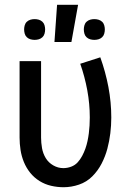

<svg xmlns="http://www.w3.org/2000/svg" viewBox="-20 -776 540 804"><path d="M246 8Q220 8 194 2Q168 -4 145.5 -18Q123 -32 106.5 -52.5Q90 -73 80 -97.5Q70 -122 66 -148Q62 -174 62 -200V-520H152V-200Q152 -178 156 -155.5Q160 -133 171.5 -114Q183 -95 203 -83.5Q223 -72 245 -72Q262 -72 278 -78Q294 -84 305 -96Q316 -108 324 -123Q332 -138 337.5 -153.5Q343 -169 346.5 -185.5Q350 -202 352 -218Q354 -234 355 -250.5Q356 -267 356 -284Q356 -341 345.5 -398Q335 -455 316 -509L400 -536Q422 -475 434 -411.5Q446 -348 446 -284Q446 -251 442 -218Q438 -185 429.5 -153Q421 -121 405.5 -91Q390 -61 366.5 -37.5Q343 -14 311 -3Q279 8 246 8ZM208 -600 219 -756H307L279 -600ZM375 -609Q366 -609 357.5 -611.5Q349 -614 342.5 -620Q336 -626 333.5 -635Q331 -644 331 -653Q331 -661 333.5 -670Q336 -679 342.5 -685Q349 -691 357.5 -693.5Q366 -696 375 -696Q384 -696 392.5 -693.5Q401 -691 407.5 -685Q414 -679 416.5 -670Q419 -661 419 -653Q419 -644 416.5 -635Q414 -626 407.5 -620Q401 -614 392.5 -611.5Q384 -609 375 -609ZM125 -609Q116 -609 107.5 -611.5Q99 -614 92.5 -620Q86 -626 83.5 -635Q81 -644 81 -653Q81 -661 83.5 -670Q86 -679 92.5 -685Q99 -691 107.5 -693.5Q116 -696 125 -696Q134 -696 142.5 -693.5Q151 -691 157.5 -685Q164 -679 166.5 -670Q169 -661 169 -653Q169 -644 166.5 -635Q164 -626 157.5 -620Q151 -614 142.5 -611.5Q134 -609 125 -609Z"/></svg>

Font: Iosevka Curly Medium
Style: Regular
Weight: 500
Monospace: yes
Designer: Belleve Invis
Foundry: Belleve Invis
Version: Version 22.1.2; ttfautohint (v1.8.4)